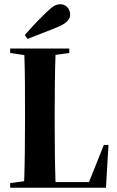

<svg xmlns="http://www.w3.org/2000/svg" viewBox="-20 -886 552 906"><path d="M97 -721 110 -702C172 -728 218 -743 258 -761C301 -780 311 -799 311 -818C311 -841 294 -866 265 -866C244 -866 228 -856 199 -828C150 -781 124 -751 97 -721ZM28 -636 95 -626C98 -549 98 -443 98 -354V-310C98 -219 97 -110 94 -31L28 -22V0H480L492 -202H470L400 -27H242C239 -106 238 -217 238 -310V-354C238 -443 239 -549 242 -627L307 -636V-657H28Z"/></svg>

Font: Source Serif 4 Display
Style: Bold
Weight: 700
Designer: Frank Grießhammer
Foundry: Adobe Systems Incorporated
Version: Version 4.004;hotconv 1.0.117;makeotfexe 2.5.65602